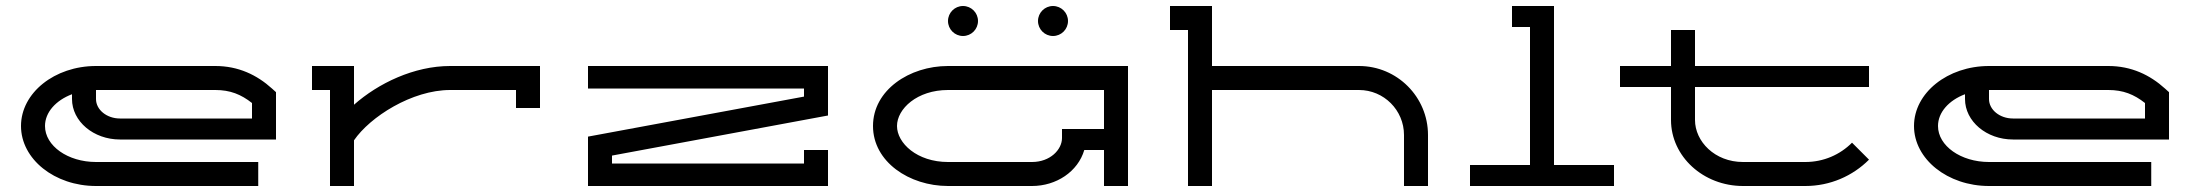

<svg xmlns="http://www.w3.org/2000/svg" viewBox="-20 -620 7330 640"><path d="M820 -225H380C335.8 -225 300 -254.1 300 -290V-320H697.8C747.3 -320 783.7 -305.3 820 -276.6ZM900 -155V-312.8L886.8 -324.7C836.3 -370.4 774.3 -400 697.8 -400H300C162 -400 50 -310.4 50 -200C50 -89.6 162 0 300 0H840.8V-80H300C206.2 -80 130 -133.8 130 -200C130 -245.8 166.5 -285.7 220 -305.9V-290C220 -215.5 291.7 -155 380 -155Z M1020 -320H1080V0H1160V-152.3C1213.2 -230.1 1352.9 -320 1480.5 -320H1700V-260H1780V-400H1480.5C1360.3 -400 1241 -342.5 1160 -270.9V-400H1020Z M2740 0V-120H2660V-75H2020V-101.4L2740 -235V-400H1940V-325H2660V-298L1940 -164.6V0Z M3440 -550C3440 -522.4 3462.4 -500 3490 -500C3517.6 -500 3540 -522.4 3540 -550C3540 -577.6 3517.6 -600 3490 -600C3462.4 -600 3440 -577.6 3440 -550ZM3140 -550C3140 -522.4 3162.4 -500 3190 -500C3217.6 -500 3240 -522.4 3240 -550C3240 -577.6 3217.6 -600 3190 -600C3162.4 -600 3140 -577.6 3140 -550ZM3740 -400H3140C3011.3 -400 2890 -319.6 2890 -200C2890 -80.4 3011.3 0 3140 0H3420C3501.1 0 3573 -47.8 3594.3 -120H3660V0H3740ZM3660 -320V-190H3520V-160C3520 -121.1 3480.5 -80 3420 -80H3140C3036.9 -80 2970 -142.9 2970 -200C2970 -257.1 3036.9 -320 3140 -320Z M4740 0V-170C4740 -297 4637 -400 4510 -400H4020V-600H3880V-520H3940V0H4020V-320H4510C4592.8 -320 4660 -252.8 4660 -170V0Z M4880 0H5360V-70H5160V-600H5020V-530H5080V-70H4880Z M5380 -400V-330H5550V-220C5550 -98.6 5657.5 0 5790 0H5997.8C6080.7 0 6155.7 -33.5 6210 -87.8L6153.4 -144.4C6113.5 -104.4 6058.8 -80 5997.8 -80H5790C5695.8 -80 5630 -148.7 5630 -220V-330H6210V-400H5630V-520H5550V-400Z M7130 -225H6690C6645.8 -225 6610 -254.1 6610 -290V-320H7007.8C7057.3 -320 7093.7 -305.3 7130 -276.6ZM7210 -155V-312.8L7196.8 -324.7C7146.3 -370.4 7084.3 -400 7007.8 -400H6610C6472 -400 6360 -310.4 6360 -200C6360 -89.6 6472 0 6610 0H7150.8V-80H6610C6516.2 -80 6440 -133.8 6440 -200C6440 -245.8 6476.5 -285.7 6530 -305.9V-290C6530 -215.5 6601.7 -155 6690 -155Z"/></svg>

Font: KetosagCBd
Style: Regular
Weight: 500
Designer: gluk
Foundry: gluk
Version: Version 00.0024